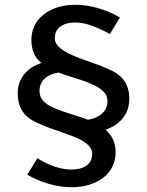

<svg xmlns="http://www.w3.org/2000/svg" viewBox="-20 -730 614 802"><path d="M463 -94Q463 -61 449.5 -34Q436 -7 411.5 12Q387 31 353.5 41.5Q320 52 280 52Q232 52 184 38Q136 24 94 0Q105 -17 115 -34.5Q125 -52 136 -69Q175 -45 212 -33Q249 -21 281 -22Q319 -22 342 -39Q365 -56 365 -88Q365 -108 349 -123.5Q333 -139 307 -151Q281 -163 249.5 -173.5Q218 -184 187 -195.5Q156 -207 129 -220Q102 -233 86 -250Q54 -285 54 -339Q54 -386 80.5 -419Q107 -452 153 -467Q131 -484 121 -509Q111 -534 111 -563Q111 -595 124 -622Q137 -649 161 -668.5Q185 -688 219 -699Q253 -710 295 -710Q340 -710 388 -696.5Q436 -683 481 -657L439 -588Q397 -611 361.5 -623.5Q326 -636 294 -636Q255 -636 232 -619Q209 -602 209 -570Q209 -550 225.5 -534.5Q242 -519 268 -506Q294 -493 326 -482Q358 -471 389 -459.5Q420 -448 446.5 -435Q473 -422 488 -406Q520 -373 520 -318Q520 -270 493.5 -237Q467 -204 421 -188Q463 -152 463 -94ZM334 -235Q338 -233 342 -231.5Q346 -230 348 -230Q383 -235 406 -255.5Q429 -276 429 -307Q429 -329 414.5 -345Q400 -361 374.5 -373.5Q349 -386 315.5 -397Q282 -408 243 -420Q240 -422 234.5 -423.5Q229 -425 226 -427Q188 -422 166.5 -401.5Q145 -381 145 -350Q145 -327 158.5 -311Q172 -295 197 -283Q222 -271 257 -260Q292 -249 334 -235Z"/></svg>

Font: Rosa Sans Medium
Style: Regular
Weight: 500
Designer: Pentagram / MCKL
Foundry: Pentagram / MCKL
Version: Version 1.005;September 16, 2019;FontCreator 11.5.0.2425 64-